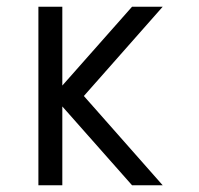

<svg xmlns="http://www.w3.org/2000/svg" viewBox="-20 -550 590 570"><path d="M372 0 165 -234V0H94V-530H165V-296L372 -530H463L229 -265L463 0Z"/></svg>

Font: Lode Term
Style: Regular
Weight: 400
Monospace: yes
Designer: Belleve Invis
Foundry: Belleve Invis
Version: Version 29.2.0